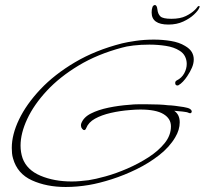

<svg xmlns="http://www.w3.org/2000/svg" viewBox="-20 -707 817 766"><path d="M242 39Q166 39 107.5 12.5Q49 -14 32 -75Q29 -85 28 -95.5Q27 -106 27 -117Q27 -170 56 -230.5Q85 -291 141 -350.5Q197 -410 279 -458.5Q361 -507 467 -534Q487 -539 521.5 -544Q556 -549 594 -549Q629 -549 662 -543.5Q695 -538 718 -524Q737 -513 745 -499.5Q753 -486 753 -470Q753 -454 746 -437.5Q739 -421 727 -403Q719 -391 710 -381.5Q701 -372 692 -367Q691 -366 688 -366Q679 -366 679 -376Q679 -383 685 -386Q705 -396 715 -414.5Q725 -433 725 -452Q725 -468 718 -482Q711 -496 696 -505Q674 -519 641.5 -524Q609 -529 576 -529Q542 -529 512.5 -525.5Q483 -522 467 -517Q369 -491 293.5 -445.5Q218 -400 166.5 -344.5Q115 -289 88.5 -232Q62 -175 62 -126Q62 -100 70 -76Q87 -29 141.5 -6Q196 17 266 17Q283 17 299.5 15.5Q316 14 333 12Q360 8 401.5 -3.5Q443 -15 488 -34.5Q533 -54 572.5 -79.5Q612 -105 637 -136Q662 -167 662 -203Q662 -234 632 -252Q602 -270 540 -270Q531 -270 520.5 -269.5Q510 -269 499 -268Q459 -265 422 -256.5Q385 -248 359 -233.5Q333 -219 324 -196Q321 -188 316 -188Q312 -188 307.5 -193.5Q303 -199 303 -206Q303 -211 304 -214Q313 -239 342.5 -254Q372 -269 413 -277.5Q454 -286 497 -289Q515 -291 532.5 -291Q550 -291 566 -291Q592 -291 614 -290Q636 -289 651 -287Q660 -287 677.5 -285Q695 -283 712.5 -280Q730 -277 737 -273Q745 -268 745 -262Q745 -258 741.5 -256Q738 -254 732 -257Q727 -260 708 -262Q689 -264 675 -265Q697 -250 697 -219Q697 -189 679 -159Q656 -120 615 -88Q574 -56 525 -32Q476 -8 426 8Q376 24 335 31Q311 35 288 37Q265 39 242 39ZM652 -609Q585 -609 585 -657Q585 -662 585.5 -665.5Q586 -669 586 -670Q588 -681 591.5 -684Q595 -687 598 -687Q606 -687 608 -669Q610 -651 620 -641.5Q630 -632 664 -632Q699 -632 721.5 -643Q744 -654 758 -668Q764 -674 767 -678.5Q770 -683 773 -683Q779 -683 775 -676Q771 -665 754 -649Q737 -633 711 -621Q685 -609 652 -609Z"/></svg>

Font: Waterfall
Style: Regular
Weight: 400
Designer: Robert E. Leuschke
Foundry: Robert E. Leuschke
Version: Version 1.010; ttfautohint (v1.8.3)